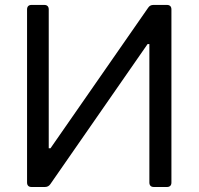

<svg xmlns="http://www.w3.org/2000/svg" viewBox="-20 -747 793 767"><path d="M88.1 -17.8V-709.5Q88.1 -718 92.7 -722.7Q97.3 -727.3 105.8 -727.3H157Q165.5 -727.3 170.1 -722.7Q174.7 -718 174.7 -709.5V-154.8H181.8L571.7 -715.9Q575.6 -721.9 580.8 -724.6Q585.9 -727.3 593 -727.3H647Q655.5 -727.3 660.2 -722.7Q664.8 -718 664.8 -709.5V-17.8Q664.8 -9.2 660.2 -4.6Q655.5 0 647 0H594.5Q585.9 0 581.3 -4.6Q576.7 -9.2 576.7 -17.8V-571H569.6L181.1 -11.4Q173.3 0 159.4 0H105.8Q97.3 0 92.7 -4.6Q88.1 -9.2 88.1 -17.8Z"/></svg>

Font: DeltaSans
Style: Regular
Weight: 400
Designer: Rasmus Andersson
Foundry: rsms
Version: Version 3.012